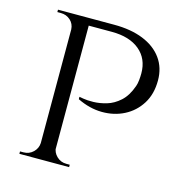

<svg xmlns="http://www.w3.org/2000/svg" viewBox="-93 -686 738 772"><g transform="rotate(15 276.5 -300.0)"><path d="M178 -600H289Q359 -600 410 -579.5Q461 -559 489 -520.5Q517 -482 517 -429Q517 -372 491.5 -331.5Q466 -291 424 -269.5Q382 -248 331 -248.5Q280 -249 229 -274V-284Q229 -284 245.5 -281Q262 -278 288 -278.5Q314 -279 343 -287.5Q372 -296 397.5 -319Q423 -342 438 -385Q442 -396 443.5 -411Q445 -426 445 -439Q445 -500 403 -535Q361 -570 287 -570H189Q189 -570 186.5 -577.5Q184 -585 181 -592.5Q178 -600 178 -600ZM191 -600V0H127V-600ZM129 -64 142 0H55V-10Q55 -10 62 -10Q69 -10 69 -10Q93 -10 109.5 -26Q126 -42 127 -64ZM129 -537H127Q126 -560 109.5 -575Q93 -590 69 -590Q69 -590 62 -590Q55 -590 55 -590V-600H142ZM188 -64H190Q191 -42 207.5 -26Q224 -10 248 -10Q249 -10 255.5 -10Q262 -10 262 -10V0H175Z"/></g></svg>

Font: Cinzel
Style: Regular
Weight: 400
Designer: Natanael Gama
Version: Version 2.000